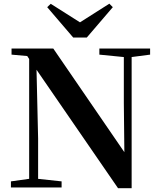

<svg xmlns="http://www.w3.org/2000/svg" viewBox="-20 -999 855 1023"><path d="M250.4 -978.7 231.5 -960.8 369.9 -799.2H442.6L581.1 -960.8L562.6 -979.4L369.6 -856.7H442.9ZM38.2 0H308.2V-32.6L171.3 -47.3H143.5L38.2 -32.6ZM135.4 0H183.1V-260.5L172.6 -713.4H135.4ZM509.4 -707.9 648.1 -694.2H674.8L779.8 -707.9V-740.5H509.4ZM608.8 3.6H681.4V-740.5H639.8V-449.6L643 -152.8L662.2 -159.6L263.8 -740.5H41.5V-707.9L125.1 -700.4L159 -649.2L161.7 -646.1Z"/></svg>

Font: Source Han Serif CN VF
Style: Regular
Weight: 250
Designer: Ryoko NISHIZUKA 西塚涼子 (kana & ideographs); Frank Grießhammer (Latin, Greek & Cyrillic); Wenlong ZHANG 张文龙 (bopomofo); San
Foundry: Adobe
Version: Version 2.002;hotconv 1.1.0;makeotfexe 2.6.0